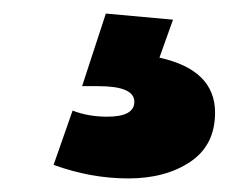

<svg xmlns="http://www.w3.org/2000/svg" viewBox="-20 -29 361 283"><path d="M136 -9 235 0 215 56Q297 74 297 137Q297 185 260.5 209.5Q224 234 169 234Q114 234 59 214L87 134Q110 143 138 143Q178 143 178 121Q178 98 125 98H101Z"/></svg>

Font: Montserrat arm
Style: Bold
Weight: 700
Designer: Julieta Ulanovsky
Foundry: Julieta Ulanovsky
Version: Version 6.000;PS 006.000;hotconv 1.0.88;makeotf.lib2.5.64775